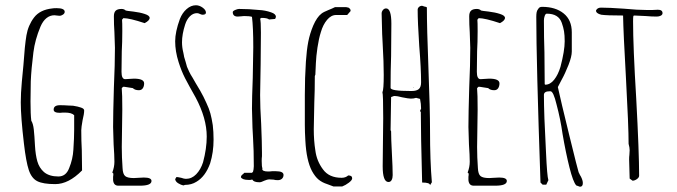

<svg xmlns="http://www.w3.org/2000/svg" viewBox="-20 -693 2573 730"><path d="M71 -147Q59 -248 59 -304Q59 -338 63 -382L69 -445Q74 -520 80.5 -558.5Q87 -597 109.5 -626.5Q132 -656 179 -661Q184 -662 195 -662Q226 -662 226 -648Q226 -642 219.5 -637.5Q213 -633 206 -633L196 -634L187 -635Q170 -635 156.5 -624Q143 -613 134 -592Q113 -542 107 -494Q99 -431 97 -384L96 -307Q96 -258 99 -234Q106 -223 108.5 -200.5Q111 -178 113 -139Q115 -104 122 -79.5Q129 -55 147 -39Q167 -22 202 -22Q231 -22 243 -54Q257 -88 259 -124Q262 -169 262 -200V-255Q252 -265 227 -265H219Q214 -264 208 -264Q184 -264 184 -276Q184 -293 208 -293Q225 -293 236 -292L258 -291Q277 -288 288 -284Q300 -280 300 -273Q300 -260 294 -236Q289 -208 289 -198Q289 -156 291 -122Q292 -87 292 -45Q241 7 190 7Q144 7 122 -4Q100 -15 89.5 -46.5Q79 -78 71 -147Z M410 -8V-21Q411 -26 411 -33L407 -37Q415 -58 415 -78Q415 -101 412 -144L410 -210Q410 -260 413 -360Q417 -449 417 -511L415 -571Q413 -598 413 -631Q413 -646 420 -652.5Q427 -659 442 -659Q452 -659 458 -653Q460 -652 487 -649Q512 -646 530 -640Q549 -634 549 -625Q549 -615 530 -605Q473 -624 449 -624L444 -618Q445 -609 445 -575Q445 -532 443 -498Q442 -463 442 -420Q442 -392 456 -392L472 -393Q480 -394 489 -394Q528 -394 528 -376Q528 -365 523 -357.5Q518 -350 508 -350Q493 -350 485 -358L453 -363H448L443 -358V-355Q445 -338 445 -276Q445 -237 444 -205L443 -134Q443 -95 446 -54Q447 -31 456 -23.5Q465 -16 489 -16L507 -17Q516 -18 527 -18Q556 -18 556 -5Q556 13 512 13H430Q412 13 410 -8Z M646 -12 651 -20Q655 -20 669 -17Q680 -13 687 -13Q709 -13 726 -30.5Q743 -48 752 -76Q766 -128 766 -174Q766 -243 724 -322Q698 -368 684 -395Q670 -422 659 -457Q646 -498 646 -536Q646 -572 664 -621Q673 -644 689.5 -658.5Q706 -673 725 -673Q738 -673 750.5 -664Q763 -655 763 -645Q763 -637 750 -637Q746 -637 740 -640Q734 -643 729 -643Q714 -643 702 -631Q690 -619 684 -600Q672 -563 672 -532Q672 -513 677 -493Q678 -487 679 -483Q680 -479 680 -477L686 -457L691 -439L699 -421Q702 -414 705.5 -408.5Q709 -403 712 -398L724 -377Q728 -371 741 -348.5Q754 -326 765 -301Q775 -280 780 -261.5Q785 -243 789 -217Q792 -192 792 -162Q792 -114 779 -72Q761 -22 727 -2Q708 10 683 10L678 12Q667 10 657 3.5Q647 -3 646 -12ZM758 -640Q758 -641 757 -641V-640Z M940 -10Q935 -10 932 -9H924Q902 -9 896 -19Q896 -26 904 -31L909 -36H938L942 -40L944 -49L945 -61Q945 -122 942 -170L940 -207L938 -280Q938 -319 941 -397L943 -513Q943 -589 938 -629Q929 -632 908 -632L897 -631Q891 -630 884 -630Q865 -630 865 -647Q865 -651 874 -655Q883 -659 889 -659Q927 -659 965 -655Q988 -654 1011 -646Q1029 -640 1029 -629Q1029 -627 1026 -621L1003 -619Q996 -625 974 -625L969 -622Q972 -613 972 -569Q972 -503 971 -450L969 -331Q969 -286 973 -222Q976 -149 976 -112V-99Q975 -92 975 -81Q975 -58 978 -53L977 -51Q977 -41 999 -41Q1008 -41 1014 -42H1029Q1058 -42 1058 -28Q1058 -19 1052 -13.5Q1046 -8 1036 -8Q1027 -8 1020 -10Q1012 -11 1003 -11Q997 -11 985 -6Q973 0 967 0Q944 0 940 -10Z M1224 7Q1205 1 1191.5 -10Q1178 -21 1166 -43Q1145 -83 1141 -158Q1139 -192 1139 -218V-332Q1139 -397 1143 -458Q1146 -503 1152 -534Q1158 -565 1171 -596Q1185 -628 1202 -641Q1209 -647 1229 -655Q1242 -660 1254 -666H1294H1297Q1298 -665 1300 -665L1305 -664L1309 -661Q1312 -658 1312 -657Q1313 -655 1313 -651L1300 -636H1258Q1239 -636 1223.5 -617.5Q1208 -599 1200 -571Q1192 -546 1187 -512Q1182 -478 1181 -453Q1179 -421 1179 -409L1177 -404Q1177 -348 1175 -303L1173 -202Q1173 -158 1179 -121Q1184 -81 1208 -49Q1231 -17 1279 -17Q1294 -17 1304 -26Q1319 -26 1319 -15Q1319 -8 1306.5 1.5Q1294 11 1281 16H1248Z M1585 1Q1580 -184 1580 -267L1577 -271L1581 -280Q1581 -298 1577 -317L1562 -321Q1553 -318 1542 -318Q1534 -318 1509 -323Q1492 -328 1478 -328L1467 -324Q1467 -289 1466 -261Q1465 -233 1465 -198L1467 -194Q1467 -166 1470 -110Q1473 -55 1473 -27Q1473 -16 1469 -8.5Q1465 -1 1457 -1Q1435 -1 1435 -61Q1435 -112 1436 -153L1437 -244Q1437 -335 1434 -342Q1439 -352 1439 -408Q1439 -456 1435 -525L1433 -564L1431 -642Q1431 -649 1436 -655Q1441 -661 1448 -661Q1468 -661 1468 -603Q1468 -535 1467 -480Q1465 -425 1465 -359Q1465 -347 1541 -347H1545Q1564 -347 1572.5 -354.5Q1581 -362 1581 -380Q1581 -433 1574 -518Q1568 -610 1568 -656Q1568 -662 1573 -666.5Q1578 -671 1585 -671L1594 -668Q1601 -667 1603 -665Q1603 -587 1609 -432Q1615 -276 1615 -198Q1615 -80 1622 0L1615 11Q1615 1 1585 1ZM1552 -361 1554 -359H1552Z M1761 -8V-21Q1762 -26 1762 -33L1758 -37Q1766 -58 1766 -78Q1766 -101 1763 -144L1761 -210Q1761 -260 1764 -360Q1768 -449 1768 -511L1766 -571Q1764 -598 1764 -631Q1764 -646 1771 -652.5Q1778 -659 1793 -659Q1803 -659 1809 -653Q1811 -652 1838 -649Q1863 -646 1881 -640Q1900 -634 1900 -625Q1900 -615 1881 -605Q1824 -624 1800 -624L1795 -618Q1796 -609 1796 -575Q1796 -532 1794 -498Q1793 -463 1793 -420Q1793 -392 1807 -392L1823 -393Q1831 -394 1840 -394Q1879 -394 1879 -376Q1879 -365 1874 -357.5Q1869 -350 1859 -350Q1844 -350 1836 -358L1804 -363H1799L1794 -358V-355Q1796 -338 1796 -276Q1796 -237 1795 -205L1794 -134Q1794 -95 1797 -54Q1798 -31 1807 -23.5Q1816 -16 1840 -16L1858 -17Q1867 -18 1878 -18Q1907 -18 1907 -5Q1907 13 1863 13H1781Q1763 13 1761 -8Z M2171 12Q2159 -1 2145 -57Q2131 -113 2119 -183Q2111 -240 2096 -296Q2084 -346 2073 -346H2070Q2048 -346 2048 -332Q2048 -260 2056 -113Q2060 -23 2065 -8L2057 9H2043L2035 1Q2019 -461 2019 -629Q2019 -640 2020.5 -647Q2022 -654 2027 -660Q2031 -667 2041 -667Q2092 -667 2123 -642Q2154 -617 2154 -570V-497Q2154 -478 2141.5 -446Q2129 -414 2114 -387L2101 -362Q2112 -311 2144.5 -178.5Q2177 -46 2180 -38Q2181 -37 2182.5 -33Q2184 -29 2189 -21Q2196 -7 2196 3Q2196 17 2185 17ZM2111 -439Q2127 -500 2127 -536Q2127 -559 2124.5 -574Q2122 -589 2116 -606Q2104 -641 2059 -641Q2054 -641 2051 -632.5Q2048 -624 2048 -615Q2048 -548 2050 -494Q2051 -440 2051 -373L2053 -371Q2072 -371 2087 -390Q2102 -409 2111 -439Z M2374 -14 2373 -51Q2372 -67 2372 -87Q2372 -97 2373 -104L2374 -122Q2374 -132 2370 -146Q2370 -213 2360 -395Q2350 -571 2349 -634Q2287 -634 2266 -637Q2246 -642 2246 -653Q2251 -664 2265 -664Q2295 -664 2352 -660Q2404 -655 2439 -655H2460L2481 -656Q2499 -656 2499 -643Q2499 -637 2492.5 -633.5Q2486 -630 2477 -630Q2457 -630 2435 -632L2392 -634Q2388 -634 2388 -631Q2387 -628 2387 -612Q2387 -515 2399 -318Q2410 -114 2410 -25Q2410 -18 2401.5 -12Q2393 -6 2385 -6Z"/></svg>

Font: Amatic SC
Style: Regular
Weight: 400
Designer: Multiple Designers
Foundry: Vernon Adams
Version: Version 2.505